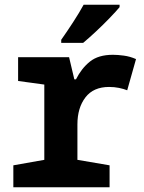

<svg xmlns="http://www.w3.org/2000/svg" viewBox="-20 -786 603 806"><path d="M36 0V-92L166 -115V-431L56 -446V-546H270L292 -453H299Q322 -499 357.5 -527.5Q393 -556 454 -556Q474 -556 500 -552.5Q526 -549 551 -538L514 -407Q499 -413 479.5 -417Q460 -421 438 -421Q372 -421 338.5 -377Q305 -333 305 -264V-115L440 -92V0ZM237 -619Q261 -653 287 -693Q313 -733 331 -766H482V-756Q467 -738 440 -710Q413 -682 383 -654Q353 -626 329 -606H237Z"/></svg>

Font: Noto Sans Mono SemiCondensed
Style: Bold
Weight: 700
Width: 4
Designer: Monotype Design Team
Foundry: Monotype Imaging Inc.
Version: Version 2.014